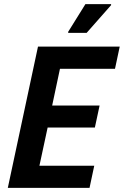

<svg xmlns="http://www.w3.org/2000/svg" viewBox="-20 -915 603 935"><path d="M18 0 165 -688H563L540 -580H272L234 -401H465L442 -294H212L172 -108H439L416 0ZM312 -755V-760L396 -895H521V-890L402 -755Z"/></svg>

Font: Saira SemiCondensed SemiBold
Style: Italic
Weight: 600
Width: 4
Italic angle: -12°
Designer: Hector Gatti with collaboration of the Omnibus-Type team
Foundry: Omnibus-Type
Version: Version 1.101